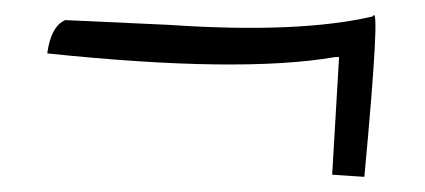

<svg xmlns="http://www.w3.org/2000/svg" viewBox="-20 -373 567 256"><path d="M43 -301.8Q47.9 -337.9 66.9 -346.2L206.1 -339.8Q377.9 -328.1 477.1 -351.1Q487.8 -373 465.8 -137.2L422.9 -140.1L432.1 -296.9H426.8Q299.8 -274.9 43 -301.8Z"/></svg>

Font: Loved by the King
Style: Regular
Weight: 400
Designer: Kimberly Geswein
Foundry: Kimberly Geswein
Version: Version 1.002 2006